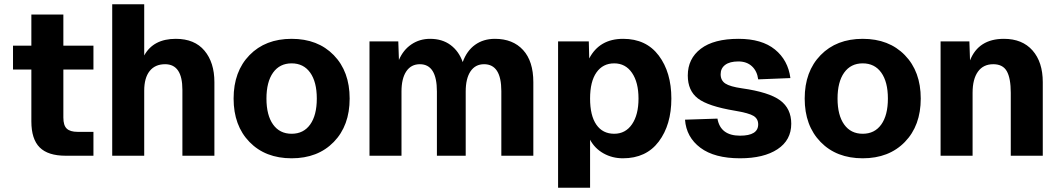

<svg xmlns="http://www.w3.org/2000/svg" viewBox="-20 -730 4974 900"><path d="M288 0Q205 0 166 -39Q127 -78 127 -161V-404H41V-516H127V-662H277V-516H418V-404H277V-179Q277 -142 293 -127Q309 -112 343 -112H418V0Z M506 0V-710H656V-470Q699 -548 804 -548Q892 -548 938.5 -492.5Q985 -437 985 -345V0H835V-309Q835 -429 754 -429Q707 -429 681.5 -397Q656 -365 656 -305V0Z M1544.5 -64.5Q1470 12 1347 12Q1224 12 1149.5 -64.5Q1075 -141 1075 -268Q1075 -395 1149.5 -471.5Q1224 -548 1347 -548Q1470 -548 1544.5 -471.5Q1619 -395 1619 -268Q1619 -141 1544.5 -64.5ZM1260 -146.5Q1291 -103 1347 -103Q1403 -103 1434 -146.5Q1465 -190 1465 -268Q1465 -346 1434 -389.5Q1403 -433 1347 -433Q1291 -433 1260 -389.5Q1229 -346 1229 -268Q1229 -190 1260 -146.5Z M1712 0V-536H1847L1850 -449Q1870 -496 1908.5 -522Q1947 -548 1996 -548Q2053 -548 2092 -519Q2131 -490 2149 -439Q2168 -492 2207 -520Q2246 -548 2300 -548Q2384 -548 2432 -495.5Q2480 -443 2480 -345V0H2330V-303Q2330 -429 2249 -429Q2208 -429 2185.5 -395.5Q2163 -362 2163 -301V0H2028V-301Q2028 -429 1948 -429Q1907 -429 1884.5 -395.5Q1862 -362 1862 -301V0Z M2596 150V-536H2740L2742 -456Q2790 -548 2901 -548Q3009 -548 3068 -469.5Q3127 -391 3127 -268Q3127 -145 3068 -66.5Q3009 12 2900 12Q2850 12 2809 -11Q2768 -34 2746 -75V150ZM2859 -103Q2912 -103 2942.5 -147.5Q2973 -192 2973 -268Q2973 -344 2942.5 -388.5Q2912 -433 2859 -433Q2806 -433 2776 -390.5Q2746 -348 2746 -268Q2746 -188 2775.5 -145.5Q2805 -103 2859 -103Z M3449 12Q3329 12 3263 -37.5Q3197 -87 3191 -169L3343 -174Q3357 -94 3449 -94Q3534 -94 3534 -147Q3534 -173 3512.5 -186.5Q3491 -200 3425 -211Q3299 -232 3251.5 -268.5Q3204 -305 3204 -376Q3204 -455 3265 -501.5Q3326 -548 3442 -548Q3551 -548 3612.5 -498Q3674 -448 3685 -364L3534 -358Q3529 -397 3504.5 -419.5Q3480 -442 3441 -442Q3401 -442 3379.5 -426Q3358 -410 3358 -382Q3358 -353 3380 -338.5Q3402 -324 3458 -316Q3585 -298 3637 -259.5Q3689 -221 3689 -150Q3689 -73 3624.5 -30.5Q3560 12 3449 12Z M4221.5 -64.5Q4147 12 4024 12Q3901 12 3826.5 -64.5Q3752 -141 3752 -268Q3752 -395 3826.5 -471.5Q3901 -548 4024 -548Q4147 -548 4221.5 -471.5Q4296 -395 4296 -268Q4296 -141 4221.5 -64.5ZM3937 -146.5Q3968 -103 4024 -103Q4080 -103 4111 -146.5Q4142 -190 4142 -268Q4142 -346 4111 -389.5Q4080 -433 4024 -433Q3968 -433 3937 -389.5Q3906 -346 3906 -268Q3906 -190 3937 -146.5Z M4389 0V-536H4524L4527 -447Q4567 -548 4686 -548Q4772 -548 4820 -493.5Q4868 -439 4868 -345V0H4718V-295Q4718 -363 4699.5 -396Q4681 -429 4636 -429Q4589 -429 4564 -394Q4539 -359 4539 -295V0Z"/></svg>

Font: Txt Sans
Style: Bold
Weight: 700
Designer: Open Source
Foundry: XRLN
Version: Version 1.0